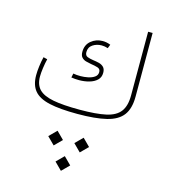

<svg xmlns="http://www.w3.org/2000/svg" viewBox="-139 -726 1073 1208"><g transform="rotate(15 398.0 -121.5)"><path d="M323.2 324.7 371.1 372.6 418.9 324.7 371.1 276.9ZM407.7 182.1 455.6 230 503.4 182.1 455.6 134.3ZM237.8 182.1 285.6 230 333.5 182.1 285.6 134.3ZM333.5 -208Q368.2 -208 399.2 -216.8Q430.2 -225.6 449.5 -243.9Q468.8 -262.2 468.8 -291.5Q468.8 -316.4 456.5 -328.6Q444.3 -340.8 425.8 -345.5Q407.2 -350.1 387.7 -352.5Q366.2 -355.5 349.4 -361.8Q332.5 -368.2 332.5 -390.6Q332.5 -422.9 357.9 -439.5Q383.3 -456.1 415.5 -456.1Q435.5 -456.1 456.1 -449.2L465.8 -474.1Q440.4 -484.4 414.6 -484.4Q371.6 -484.4 339.6 -458Q307.6 -431.6 307.6 -385.7Q307.6 -361.8 318.6 -349.9Q329.6 -337.9 346.2 -333.3Q362.8 -328.6 379.9 -325.7Q405.3 -322.3 424.3 -316.2Q443.4 -310.1 443.4 -290Q443.4 -269 426.3 -257.1Q409.2 -245.1 384.3 -240Q359.4 -234.9 335.4 -234.9Q323.2 -234.9 311 -235.8Q298.8 -236.8 288.1 -238.8L282.7 -211.9Q307.1 -208 333.5 -208ZM385.7 -29.3Q276.9 -29.3 212.2 -41.7Q147.5 -54.2 118.9 -84Q90.3 -113.8 90.3 -166.5Q90.3 -189.9 95 -223.1Q99.6 -256.3 106.4 -283.2L80.6 -289.6Q73.2 -259.8 69.1 -227.1Q64.9 -194.3 64.9 -168.5Q64.9 -105 95.5 -68.1Q126 -31.2 194.8 -15.6Q263.7 0 377.9 0Q495.1 0 566.9 -17.6Q638.7 -35.2 671.4 -78.6Q704.1 -122.1 704.1 -199.7V-614.7H674.8V-199.7Q674.8 -131.3 646.7 -94.2Q618.7 -57.1 555.4 -43.2Q492.2 -29.3 385.7 -29.3Z"/></g></svg>

Font: Estedad VF
Style: Regular
Weight: 100
Designer: Amin Abedi
Version: Version 7.3